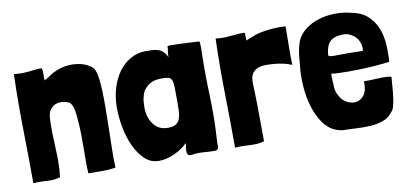

<svg xmlns="http://www.w3.org/2000/svg" viewBox="-56 -685 1850 868"><g transform="rotate(-10 869.0 -251.0)"><path d="M167 -499Q167 -502 159 -502.5Q151 -503 141 -502Q131 -501 121 -499.5Q111 -498 107 -498Q95 -497 87 -496.5Q79 -496 72 -496Q65 -496 57 -496.5Q49 -497 37 -498Q33 -366 35.5 -243Q38 -120 38 3Q62 1 78 2Q94 3 107 3.5Q120 4 132.5 3Q145 2 162 -3V-7Q166 -40 166 -73Q166 -106 164.5 -139.5Q163 -173 162 -206.5Q161 -240 163 -275Q165 -302 177 -315.5Q189 -329 204 -333.5Q219 -338 234.5 -335.5Q250 -333 258 -329Q259 -328 260 -328Q261 -328 262 -327Q270 -321 274.5 -310Q279 -299 281.5 -285Q284 -271 285 -256.5Q286 -242 287 -230Q289 -203 289.5 -172Q290 -141 289.5 -110Q289 -79 289 -50Q289 -21 291 2Q326 2 353.5 2.5Q381 3 416 -2Q414 -36 415 -81Q416 -126 417 -174.5Q418 -223 418.5 -270.5Q419 -318 417.5 -358Q416 -398 410.5 -426.5Q405 -455 395 -464Q374 -482 348 -489Q322 -496 294.5 -495Q267 -494 241 -485Q215 -476 194 -461Q189 -457 181.5 -453Q174 -449 169 -446Q168 -460 168.5 -471Q169 -482 167 -499Z M791 -503Q788 -503 780 -503Q772 -503 764 -503.5Q756 -504 749.5 -503.5Q743 -503 743 -502Q743 -490 740.5 -478.5Q738 -467 739 -451Q732 -468 722 -477.5Q712 -487 699 -491.5Q686 -496 670.5 -496.5Q655 -497 637 -497Q602 -496 571 -478.5Q540 -461 517.5 -430.5Q495 -400 482 -358Q469 -316 469 -266Q469 -226 477.5 -179Q486 -132 504 -92Q522 -52 549.5 -25Q577 2 616 2Q651 2 687.5 -15Q724 -32 748 -56Q748 -46 746 -39Q744 -32 744 -21Q744 -13 746.5 -7Q749 -1 756 1Q767 1 777.5 -0.5Q788 -2 799 -2Q815 -2 831.5 -0.5Q848 1 864 1H876Q888 -1 888.5 -14Q889 -27 889 -40Q896 -147 892 -251.5Q888 -356 891 -464V-474Q891 -480 890.5 -486Q890 -492 889 -498Q857 -500 832.5 -501Q808 -502 791 -503ZM691 -363Q712 -363 722.5 -360Q733 -357 737.5 -346Q742 -335 742.5 -314.5Q743 -294 743 -259Q743 -231 742.5 -208.5Q742 -186 736.5 -170.5Q731 -155 718.5 -146.5Q706 -138 681 -138Q639 -138 615.5 -169.5Q592 -201 592 -246Q592 -259 593 -272.5Q594 -286 598 -299Q603 -324 626.5 -343.5Q650 -363 691 -363Z M1098 -499Q1098 -501 1089.5 -501.5Q1081 -502 1069.5 -501Q1058 -500 1047.5 -499Q1037 -498 1033 -498Q1021 -497 1013 -496.5Q1005 -496 998 -496Q991 -496 983 -496.5Q975 -497 963 -498Q959 -366 961.5 -243Q964 -120 964 3Q988 1 1005.5 2Q1023 3 1038 3.5Q1053 4 1067 3Q1081 2 1098 -3V-7Q1098 -44 1097.5 -76.5Q1097 -109 1097 -140.5Q1097 -172 1096 -203Q1095 -234 1094 -269Q1093 -297 1102 -312Q1111 -327 1127.5 -334Q1144 -341 1166.5 -341Q1189 -341 1216 -338Q1217 -338 1229.5 -336Q1242 -334 1254 -331Q1259 -329 1264.5 -327.5Q1270 -326 1275 -324L1284 -321Q1283 -336 1283 -353Q1283 -370 1283 -390.5Q1283 -411 1283.5 -437Q1284 -463 1284 -497Q1284 -498 1269.5 -498.5Q1255 -499 1234 -498Q1213 -497 1189 -493.5Q1165 -490 1146 -484Q1132 -479 1117.5 -473Q1103 -467 1099 -465Q1099 -472 1098.5 -475Q1098 -478 1098 -480.5Q1098 -483 1098 -487Q1098 -491 1098 -499Z M1718 -259Q1721 -301 1718 -342Q1715 -383 1700.5 -417Q1686 -451 1658 -475Q1630 -499 1584 -507Q1548 -516 1510 -515Q1472 -514 1438 -503.5Q1404 -493 1377 -472.5Q1350 -452 1337 -423Q1325 -390 1321.5 -355.5Q1318 -321 1315 -284Q1313 -243 1317 -202Q1321 -161 1332 -124.5Q1343 -88 1361 -57.5Q1379 -27 1406 -8Q1430 6 1458 10Q1486 10 1519.5 12Q1553 14 1585 12Q1617 10 1644 0Q1671 -10 1688 -34Q1695 -40 1699.5 -55.5Q1704 -71 1707 -92.5Q1710 -114 1712 -139Q1714 -164 1716 -190Q1705 -193 1688 -193.5Q1671 -194 1652.5 -193Q1634 -192 1617 -191.5Q1600 -191 1590 -192Q1592 -151 1577.5 -130.5Q1563 -110 1542 -106Q1521 -102 1499 -113Q1477 -124 1465 -147Q1454 -165 1452.5 -184Q1451 -203 1450 -233V-251Q1460 -249 1482 -248Q1504 -247 1531.5 -247Q1559 -247 1589 -248Q1619 -249 1645.5 -251Q1672 -253 1691.5 -255Q1711 -257 1718 -259ZM1610 -341Q1610 -333 1610 -330.5Q1610 -328 1604.5 -327.5Q1599 -327 1586 -328Q1573 -329 1547 -329Q1509 -329 1489.5 -328.5Q1470 -328 1461 -329.5Q1452 -331 1451.5 -335.5Q1451 -340 1453 -351Q1455 -364 1459.5 -376Q1464 -388 1473 -397Q1482 -406 1497 -411Q1512 -416 1536 -416Q1547 -416 1555 -413.5Q1563 -411 1571 -406Q1589 -397 1599.5 -379Q1610 -361 1610 -341Z"/></g></svg>

Font: Londrina Solid
Style: Regular
Weight: 400
Designer: Marcelo Magalhaes
Foundry: Marcelo Magalhães
Version: Version 1.002